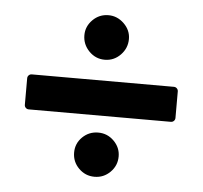

<svg xmlns="http://www.w3.org/2000/svg" viewBox="-41 -593 572 541"><g transform="rotate(5 245.5 -322.5)"><path d="M245 -425Q219 -425 200.5 -444Q182 -463 182 -489Q182 -514 200.5 -532.5Q219 -551 245 -551Q270 -551 289 -532.5Q308 -514 308 -489Q308 -463 289.5 -444Q271 -425 245 -425ZM44 -267Q39 -267 35.5 -270.5Q32 -274 32 -279V-354Q32 -359 35.5 -362.5Q39 -366 44 -366H446Q451 -366 454.5 -362.5Q458 -359 458 -354V-279Q458 -274 454.5 -270.5Q451 -267 446 -267ZM245 -94Q219 -94 200.5 -112.5Q182 -131 182 -157Q182 -183 200.5 -201Q219 -219 245 -219Q271 -219 289.5 -200.5Q308 -182 308 -157Q308 -131 289.5 -112.5Q271 -94 245 -94Z"/></g></svg>

Font: LinhAnh SemBd
Style: Regular
Weight: 600
Monospace: yes
Designer: Jeremy Tribby
Foundry: Tribby Type
Version: Version 1.408